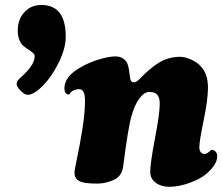

<svg xmlns="http://www.w3.org/2000/svg" viewBox="-20 -716 880 760"><path d="M45.9 -383.8Q45.9 -391.6 50.5 -397.5Q55.2 -403.3 66.9 -414.1Q85.4 -429.7 101.3 -451.7Q117.2 -473.6 117.2 -493.2Q117.2 -500.5 110.4 -506.6Q103.5 -512.7 93.8 -518.8Q84 -524.9 74 -533Q64 -541 57.1 -556.9Q50.3 -572.8 50.3 -594.7Q50.3 -639.2 76.4 -667.7Q102.5 -696.3 144 -696.3Q240.2 -696.3 240.2 -570.8Q240.2 -524.9 213.1 -469.5Q186 -414.1 150.4 -377.4Q114.7 -340.8 89.8 -340.8Q76.7 -340.8 61.3 -357.2Q45.9 -373.5 45.9 -383.8ZM691.4 -491.2Q712.9 -491.2 737.8 -479.7Q762.7 -468.3 777.3 -450.7Q803.2 -421.9 803.2 -368.2Q803.2 -322.3 786.1 -239.5Q769 -156.7 769 -132.3Q769 -112.3 785.2 -106.9Q796.9 -104 812.5 -119.6Q817.4 -125 825.2 -121.6Q829.1 -120.1 832 -117.2Q839.8 -110.4 839.8 -97.2Q839.8 -63 792 -23.9Q768.1 -5.4 727.3 9Q686.5 23.4 649.9 23.4Q617.7 23.4 596.2 7.3Q574.7 -8.8 574.7 -35.2Q574.7 -70.8 593.5 -168.7Q612.3 -266.6 612.3 -304.7Q612.3 -330.1 602.5 -341.1Q592.8 -352.1 570.8 -352.1Q551.3 -352.1 532.2 -326.9Q513.2 -301.8 501 -258.3Q487.3 -212.9 467.8 -58.6Q463.4 -23.4 438 -7.8Q428.7 -2 407.7 4.4Q386.7 10.7 363.8 10.7Q309.6 10.7 293.9 0.5Q274.9 -8.8 274.9 -32.2Q274.9 -43.5 285.4 -92.3Q295.9 -141.1 306.2 -205.1Q316.4 -269 316.4 -316.9Q316.4 -359.4 297.9 -362.3Q290 -364.3 279.1 -361.1Q268.1 -357.9 264.2 -354L261.2 -351.6Q258.3 -348.6 257.3 -345.7Q254.4 -340.3 246.6 -342.8Q234.9 -348.1 234.9 -366.2Q234.9 -414.1 300.3 -450.2Q330.1 -467.8 369.9 -480.2Q409.7 -492.7 437 -492.7Q464.8 -492.7 480 -471.7Q483.9 -466.3 486.3 -458.3Q488.8 -450.2 490 -443.4Q491.2 -436.5 492.7 -424.6Q494.1 -412.6 495.1 -406.7Q497.1 -390.1 510.7 -390.1Q518.6 -390.1 532.2 -402.8Q575.7 -448.7 612.1 -469.7Q648.4 -490.7 691.4 -491.2Z"/></svg>

Font: Cooper* ExtraBold
Style: Italic
Weight: 800
Italic angle: -7°
Designer: Owen Earl
Foundry: indestructible type*
Version: Version 0.001